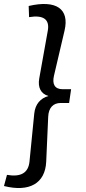

<svg xmlns="http://www.w3.org/2000/svg" viewBox="-54 -714 431 964"><path d="M90 -684 92 -628C165 -640 196 -616 186 -560L143 -320C135 -275 151 -243 189 -232C150 -221 123 -192 118 -144L94 98C88 154 51 176 -19 164L-34 220C93 252 173 207 178 98L188 -128C190 -173 213 -197 251 -197H293L303 -266H261C221 -266 207 -291 217 -334L270 -560C296 -670 228 -716 90 -684Z"/></svg>

Font: Ronzino Oblique
Style: Italic
Weight: 400
Italic angle: -8°
Designer: Nunzio Mazzaferro
Foundry: Collletttivo
Version: Version 1.000;Glyphs 3.3 (3337)